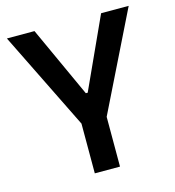

<svg xmlns="http://www.w3.org/2000/svg" viewBox="-104 -782 794 870"><g transform="rotate(-15 293.0 -346.5)"><path d="M233.9 0V-233.4L7.3 -693.4H136.7L288.6 -361.3H297.4L449.2 -693.4H578.6L352.1 -233.4V0Z"/></g></svg>

Font: Cascadia Mono NF SemiBold
Style: Regular
Weight: 600
Monospace: yes
Designer: Aaron Bell
Foundry: Saja Typeworks
Version: Version 2404.023; ttfautohint (v1.8.4)